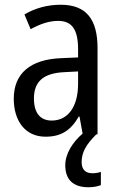

<svg xmlns="http://www.w3.org/2000/svg" viewBox="-20 -566 500 809"><path d="M324 117C324 78 341 44 386 0H391V-363C391 -483 345 -546 236 -546C179 -546 126 -531 83 -505L109 -443C149 -465 187 -478 225 -478C282 -478 309 -443 309 -359V-324L239 -321C107 -316 38 -256 38 -150C38 -58 85 10 172 10C239 10 279 -18 312 -75H315L328 -3C286 33 255 82 255 130C255 190 287 223 353 223C375 223 392 219 405 214V158C397 161 386 164 369 164C340 164 324 148 324 117ZM252 -262 309 -265V-213C309 -113 264 -58 198 -58C152 -58 123 -87 123 -151C123 -220 160 -258 252 -262Z"/></svg>

Font: Noto Sans Telugu Condensed
Style: Regular
Weight: 400
Width: 3
Designer: Jelle Bosma - Monotype Design Team
Foundry: Monotype Imaging Inc.
Version: Version 2.005